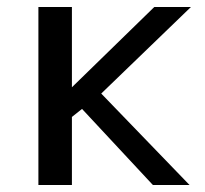

<svg xmlns="http://www.w3.org/2000/svg" viewBox="-20 -530 586 550"><path d="M422 -510 186 -280V-510H90V0H186V-195L215 -218L418 0H523L270 -262L527 -510Z"/></svg>

Font: LXGW Marker Gothic
Style: Regular
Weight: 400
Version: Version 1.001